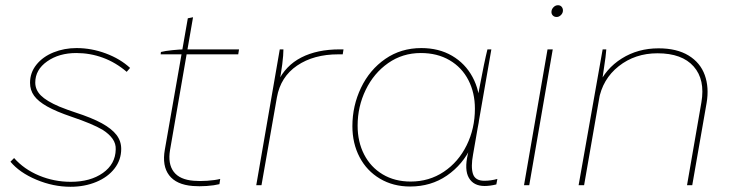

<svg xmlns="http://www.w3.org/2000/svg" viewBox="-20 -709 2801 735"><path d="M20 -90 34 -104Q72 -61 129.5 -37Q187 -13 251 -13Q326 -13 374 -47Q422 -81 423 -137Q424 -159 411 -177.5Q398 -196 373 -212Q334 -235 254 -262Q195 -282 160.5 -301.5Q126 -321 110.5 -342.5Q95 -364 95 -392Q95 -431 119.5 -461.5Q144 -492 185 -508.5Q226 -525 273 -525Q330 -525 385 -504.5Q440 -484 478 -449L465 -434Q423 -470 374 -488Q325 -506 272 -506Q206 -506 160.5 -474Q115 -442 115 -393Q115 -365 136.5 -343.5Q158 -322 207 -301Q242 -287 267 -279Q332 -258 370 -237Q408 -216 426 -192.5Q444 -169 444 -139Q444 -97 418.5 -64Q393 -31 348.5 -12.5Q304 6 250 6Q184 6 119.5 -21Q55 -48 20 -90Z M611 -136 699 -639 719 -643 631 -135Q622 -82 645 -51.5Q668 -21 722 -17Q744 -15 773.5 -17Q803 -19 823 -24L820 -4Q800 1 771.5 3Q743 5 718 3Q655 -2 627.5 -38Q600 -74 611 -136ZM687 -520H895L892 -501H595L596 -510Q611 -514 640 -517Q669 -520 687 -520Z M1051 -520H1065Q1065 -499 1060.5 -463Q1056 -427 1048 -388L1043 -395Q1073 -458 1133.5 -489Q1194 -520 1281 -520H1295L1292 -501Q1284 -501 1275 -501Q1181 -501 1117.5 -458Q1054 -415 1040 -336L981 0H961Z M1771 -119 1785 -178 1809 -339Q1813 -358 1816 -376Q1834 -472 1846 -520H1861L1791 -118Q1782 -70 1790.5 -43.5Q1799 -17 1834 -17Q1859 -17 1884 -24L1880 -3Q1856 3 1835 3Q1793 3 1775 -28Q1757 -59 1771 -119ZM1817 -297Q1817 -218 1784.5 -148.5Q1752 -79 1691 -37Q1630 5 1550 5Q1485 5 1434.5 -25Q1384 -55 1356.5 -107.5Q1329 -160 1329 -226Q1329 -304 1362 -373Q1395 -442 1455 -483.5Q1515 -525 1593 -525Q1660 -525 1710.5 -495.5Q1761 -466 1789 -414Q1817 -362 1817 -297ZM1349 -228Q1349 -166 1374 -117.5Q1399 -69 1445 -41.5Q1491 -14 1552 -14Q1623 -14 1679 -51.5Q1735 -89 1766.5 -153Q1798 -217 1798 -293Q1798 -354 1773 -402.5Q1748 -451 1701 -478.5Q1654 -506 1591 -506Q1521 -506 1466 -467.5Q1411 -429 1380 -365Q1349 -301 1349 -228Z M2076 -520H2096L2006 0H1986ZM2091 -663Q2091 -673 2098.5 -681Q2106 -689 2116 -689Q2125 -689 2130 -683Q2135 -677 2135 -669Q2135 -659 2127.5 -651.5Q2120 -644 2111 -644Q2102 -644 2096.5 -649.5Q2091 -655 2091 -663Z M2287 -520H2301Q2300 -506 2298 -490Q2296 -474 2293 -455Q2289 -424 2284 -393L2283 -385L2216 0H2195ZM2501 -524Q2571 -524 2616 -496.5Q2661 -469 2678 -421.5Q2695 -374 2685 -315L2630 0H2610L2665 -317Q2680 -404 2635.5 -454.5Q2591 -505 2497 -505Q2411 -505 2348.5 -455.5Q2286 -406 2272 -325L2269 -379Q2298 -446 2360 -485Q2422 -524 2501 -524Z"/></svg>

Font: Fixel Italic Variable Display Thin
Style: Italic
Weight: 100
Italic angle: -10°
Designer: AlfaBravo + MacPaw
Foundry: Kyrylo Tkachov, Marchela Mozhyna, Serhii Makarenko, Maria Weinstein, Zakhar Kryvoshyya
Version: Version 1.210;Glyphs 3.2 (3217)